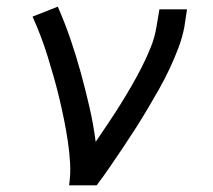

<svg xmlns="http://www.w3.org/2000/svg" viewBox="-20 -558 640 578"><path d="M188 0Q193 -34 191 -67.5Q189 -101 184 -134Q179 -167 172.5 -199Q166 -231 158.5 -262.5Q151 -294 142 -325.5Q133 -357 123.5 -388Q114 -419 102.5 -449Q91 -479 78 -508L154 -538Q175 -490 192 -440.5Q209 -391 223 -340Q237 -289 249 -237Q261 -185 268 -131Q287 -159 305.5 -186.5Q324 -214 341.5 -242Q359 -270 375.5 -298.5Q392 -327 407 -356.5Q422 -386 434 -416Q446 -446 451 -477L460 -530H543L535 -477Q529 -445 517 -413.5Q505 -382 490.5 -351Q476 -320 459 -290Q442 -260 424.5 -230.5Q407 -201 388.5 -172Q370 -143 350.5 -114Q331 -85 311.5 -56.5Q292 -28 271 0Z"/></svg>

Font: Iosevka Curly Extended
Style: Italic
Weight: 400
Width: 7
Italic angle: -9°
Monospace: yes
Designer: Belleve Invis
Foundry: Belleve Invis
Version: Version 11.1.0; ttfautohint (v1.8.3)